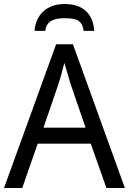

<svg xmlns="http://www.w3.org/2000/svg" viewBox="-20 -938 644 958"><path d="M303 -918C212 -918 159 -864 152 -784H206C212 -836 253 -847 301 -847C358 -847 391 -839 397 -784H450C445 -866 397 -918 303 -918ZM511 0H603L344 -717H260L0 0H91L168 -221H433ZM407 -301H197L271 -517C279 -540 291 -583 301 -624C308 -599 328 -533 333 -517Z"/></svg>

Font: Noto Sans Thai
Style: Regular
Weight: 400
Designer: Monotype Design Team
Foundry: Monotype Imaging Inc.
Version: Version 1.901